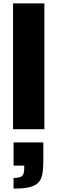

<svg xmlns="http://www.w3.org/2000/svg" viewBox="-20 -763 339 1134"><path d="M57 -743H242V0H57ZM60 288Q100 288 112 275Q118 268 120.5 257Q123 246 123 228V215H60V78H236V180Q236 234 230 265.5Q224 297 207 315Q189 334 154.5 342.5Q120 351 60 351Z"/></svg>

Font: Saira Stencil One
Style: Regular
Weight: 400
Designer: Hector Gatti with collaboration of the Omnibus-Type team
Foundry: Omnibus-Type
Version: Version 1.004